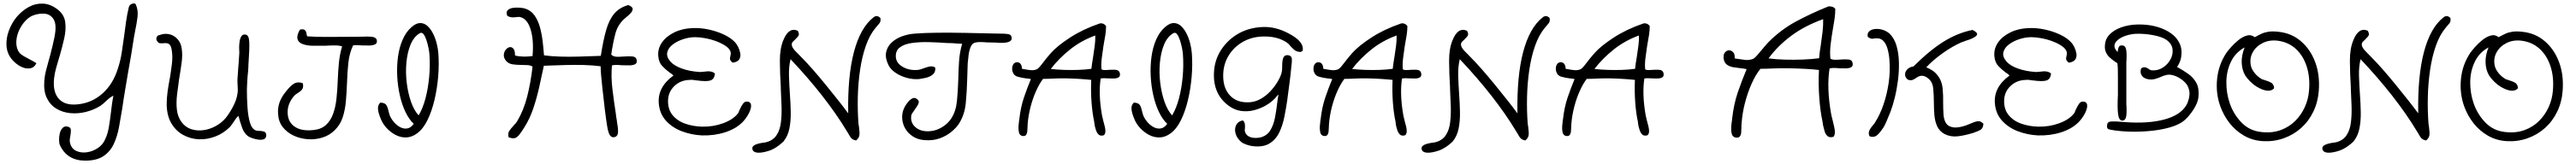

<svg xmlns="http://www.w3.org/2000/svg" viewBox="-20 -784 15287 975"><path d="M486 171Q379 171 336 80Q331 70 330.5 50Q330 30 334.5 10Q339 -10 351 -23Q363 -36 382 -31Q400 -27 400.5 -12Q401 3 398 20Q396 31 394.5 42Q393 53 395 63Q403 99 431 112.5Q459 126 494 121.5Q529 117 560 96.5Q591 76 604 44Q619 13 626 -28.5Q633 -70 638 -114Q641 -140 644.5 -165.5Q648 -191 653 -215Q634 -207 612.5 -186Q591 -165 576 -155Q536 -130 489 -118.5Q442 -107 396.5 -111.5Q351 -116 314.5 -138Q278 -160 258 -201Q238 -242 243 -304Q245 -333 252.5 -363Q260 -393 269 -424Q274 -440 278 -456Q282 -472 286 -489Q287 -494 288.5 -498.5Q290 -503 291 -508Q298 -536 304 -566.5Q310 -597 309.5 -624.5Q309 -652 297 -671Q278 -700 244.5 -702.5Q211 -705 178 -693Q154 -684 133 -662.5Q112 -641 97.5 -612.5Q83 -584 78.5 -554.5Q74 -525 81 -499Q89 -473 105 -461Q121 -449 145 -437Q156 -431 169.5 -424Q183 -417 196 -408Q183 -381 156.5 -377.5Q130 -374 101 -389.5Q72 -405 48 -434Q21 -469 18.5 -513Q16 -557 32.5 -601.5Q49 -646 78 -682Q109 -719 149 -741.5Q189 -764 234 -762.5Q279 -761 323 -727Q361 -697 367 -652.5Q373 -608 361 -555.5Q349 -503 334 -451L333 -449Q323 -415 313.5 -381.5Q304 -348 301 -319Q292 -237 329.5 -196Q367 -155 444 -164Q527 -173 589 -229Q651 -285 679 -375Q695 -423 702.5 -472.5Q710 -522 717 -573Q722 -614 728 -655.5Q734 -697 744 -740Q748 -757 765 -762Q782 -767 786 -757Q801 -723 796 -683Q791 -643 782 -601V-600Q779 -585 776 -569.5Q773 -554 771 -538Q764 -493 757 -450Q750 -407 742 -365Q733 -311 723.5 -255.5Q714 -200 705 -137Q696 -82 686 -27.5Q676 27 655 72Q634 117 594 144Q554 171 486 171Z M1160 44Q1111 42 1067.5 18.5Q1024 -5 997 -50.5Q970 -96 969 -164Q969 -201 974.5 -240Q980 -279 987 -316Q987 -317 988 -320Q995 -363 1000 -404Q1005 -445 1000 -480Q996 -511 985 -520.5Q974 -530 951 -527Q951 -527 950 -527Q941 -526 930 -527Q919 -528 914 -538Q905 -547 909 -560.5Q913 -574 925 -575Q956 -587 984.5 -580.5Q1013 -574 1033 -552Q1053 -530 1058 -497Q1064 -459 1058 -413.5Q1052 -368 1044 -321V-319Q1044 -318 1043 -316Q1036 -268 1030.5 -221Q1025 -174 1029.5 -132.5Q1034 -91 1056 -60Q1079 -28 1113.5 -16.5Q1148 -5 1186 -10Q1224 -15 1259 -34Q1294 -53 1318 -81Q1340 -108 1362 -149Q1384 -190 1389 -227Q1391 -237 1391 -249.5Q1391 -262 1390 -275V-276Q1389 -285 1389 -294.5Q1389 -304 1389 -313Q1390 -330 1391.5 -348Q1393 -366 1394 -385Q1396 -399 1396.5 -413Q1397 -427 1398 -440Q1399 -447 1399 -454Q1399 -461 1400 -468Q1400 -469 1400 -474Q1399 -484 1399 -502Q1399 -520 1402 -539Q1405 -558 1413.5 -570Q1422 -582 1439 -578Q1457 -574 1459 -535.5Q1461 -497 1455 -414Q1454 -407 1454 -401.5Q1454 -396 1454 -390Q1453 -374 1452 -358.5Q1451 -343 1449 -330Q1448 -308 1446.5 -288.5Q1445 -269 1445 -252Q1445 -199 1448.5 -146Q1452 -93 1463 -55.5Q1474 -18 1497 -9Q1499 -8 1502 -7.5Q1505 -7 1511 -6H1517Q1529 -6 1544 -2.5Q1559 1 1560 19Q1560 38 1546 43.5Q1532 49 1512 46Q1492 43 1474.5 36.5Q1457 30 1451 25Q1428 8 1416 -26.5Q1404 -61 1395 -95Q1386 -88 1379.5 -78.5Q1373 -69 1367 -60Q1352 -38 1344 -29Q1306 9 1257.5 27.5Q1209 46 1160 44Z M1966 -10Q1935 21 1892.5 34Q1850 47 1805 43.5Q1760 40 1721 21.5Q1682 3 1657 -29.5Q1632 -62 1630 -108Q1625 -175 1672 -234Q1704 -276 1726.5 -288Q1749 -300 1777 -289Q1781 -270 1775.5 -257.5Q1770 -245 1747 -231Q1733 -222 1728 -217Q1684 -168 1687 -111Q1689 -57 1730 -30Q1771 -3 1841 -11Q1887 -16 1914.5 -41.5Q1942 -67 1956.5 -107Q1971 -147 1976.5 -197.5Q1982 -248 1984 -304Q1986 -360 1991 -411Q1996 -462 2010 -508Q1994 -514 1967 -514Q1940 -514 1909 -512H1907H1882Q1877 -512 1872.5 -512Q1868 -512 1864 -512Q1855 -512 1847 -512Q1839 -512 1832 -512Q1707 -518 1760 -608L1765 -609Q1796 -615 1799 -581Q1800 -576 1801 -573Q1802 -570 1803 -568Q1846 -565 1907 -564.5Q1968 -564 2032 -565Q2070 -565 2095 -565.5Q2120 -566 2130 -566H2137Q2178 -568 2195.5 -563.5Q2213 -559 2216 -545Q2219 -527 2206 -520.5Q2193 -514 2172 -513.5Q2151 -513 2131 -514H2130Q2088 -517 2075 -514Q2053 -467 2047 -410.5Q2041 -354 2039 -291Q2037 -236 2032.5 -183.5Q2028 -131 2013.5 -86.5Q1999 -42 1966 -10Z M2456 8Q2424 32 2390.5 33Q2357 34 2327 18Q2297 2 2274 -23Q2251 -48 2240 -76Q2225 -111 2223 -134.5Q2221 -158 2235 -172L2237 -174Q2260 -173 2269.5 -163Q2279 -153 2286 -121Q2288 -114 2289.5 -108Q2291 -102 2293 -97Q2302 -76 2318.5 -57Q2335 -38 2355.5 -27.5Q2376 -17 2397 -20.5Q2418 -24 2435 -48Q2407 -74 2386 -118Q2365 -162 2352.5 -217Q2340 -272 2337 -331Q2334 -390 2341.5 -446Q2349 -502 2369 -548Q2389 -594 2421 -622Q2449 -647 2473 -647Q2497 -647 2516 -630Q2535 -613 2549 -585.5Q2563 -558 2571 -526.5Q2579 -495 2581 -467Q2586 -401 2580 -329Q2574 -257 2558 -189.5Q2542 -122 2516.5 -70Q2491 -18 2456 8ZM2464 -98Q2489 -140 2504.5 -198.5Q2520 -257 2526.5 -325.5Q2533 -394 2528 -463Q2527 -476 2522.5 -499Q2518 -522 2510.5 -545Q2503 -568 2493 -581Q2483 -594 2470 -586Q2435 -565 2416 -518.5Q2397 -472 2391.5 -412Q2386 -352 2393.5 -291Q2401 -230 2419 -178.5Q2437 -127 2464 -98Z M2998 32Q2992 9 3002.5 -6.5Q3013 -22 3026 -35Q3027 -36 3027 -37Q3041 -51 3048 -62Q3087 -127 3108 -209.5Q3129 -292 3140 -388Q3127 -396 3109.5 -397Q3092 -398 3072 -398Q3047 -398 3022 -401.5Q2997 -405 2982 -423Q2968 -441 2969.5 -458.5Q2971 -476 2981 -488.5Q2991 -501 3003.5 -503.5Q3016 -506 3026 -495Q3036 -484 3036 -454Q3059 -448 3087 -447.5Q3115 -447 3140 -451Q3148 -546 3128.5 -609Q3109 -672 3068 -682Q3059 -685 3042 -682Q3010 -677 2990 -690Q2981 -713 2993 -724Q3005 -735 3026 -737.5Q3047 -740 3067.5 -738Q3088 -736 3096 -733Q3131 -722 3152 -692Q3173 -662 3184 -621.5Q3195 -581 3200 -537.5Q3205 -494 3208 -455Q3252 -449 3305 -447.5Q3358 -446 3412.5 -447.5Q3467 -449 3518 -451Q3525 -451 3531.5 -451.5Q3538 -452 3545 -452Q3559 -543 3576.5 -604.5Q3594 -666 3624.5 -702.5Q3655 -739 3708 -754Q3734 -744 3734 -731Q3734 -718 3721 -704.5Q3708 -691 3694 -680L3693 -679Q3647 -642 3632 -586Q3617 -530 3607 -460Q3615 -450 3631 -447.5Q3647 -445 3682 -448Q3708 -450 3731 -448.5Q3754 -447 3758 -427Q3761 -409 3749 -402.5Q3737 -396 3716.5 -395.5Q3696 -395 3675 -396Q3672 -396 3670 -396Q3652 -398 3636 -398Q3620 -398 3611 -395Q3605 -327 3614 -253.5Q3623 -180 3634 -109Q3635 -99 3636.5 -88.5Q3638 -78 3640 -68Q3641 -64 3641 -60.5Q3641 -57 3642 -52Q3650 -9 3646 10.5Q3642 30 3622 32Q3607 33 3598 18.5Q3589 4 3583 -32Q3577 -68 3569 -132Q3567 -150 3563 -184.5Q3559 -219 3554.5 -259Q3550 -299 3547 -334.5Q3544 -370 3544 -390Q3499 -396 3446 -397.5Q3393 -399 3338 -397.5Q3283 -396 3233 -394Q3226 -394 3219.5 -393.5Q3213 -393 3207 -393Q3194 -331 3179.5 -266Q3165 -201 3144.5 -140Q3124 -79 3092 -28Q3073 3 3059.5 19Q3046 35 3032.5 37.5Q3019 40 2998 32Z M4145 21Q4083 18 4026 -3.5Q3969 -25 3931.5 -66.5Q3894 -108 3889 -169Q3881 -266 3976 -335Q3975 -336 3974 -337Q3973 -338 3972 -339Q3968 -342 3964 -345.5Q3960 -349 3953 -353Q3930 -370 3909.5 -391.5Q3889 -413 3886 -450Q3882 -494 3907.5 -531Q3933 -568 3981 -591.5Q4029 -615 4090 -617Q4137 -619 4185.5 -608.5Q4234 -598 4275.5 -578.5Q4317 -559 4341 -533Q4351 -523 4360 -505Q4369 -487 4372.5 -467Q4376 -447 4367 -432Q4358 -417 4332 -412H4327Q4315 -421 4312.5 -429.5Q4310 -438 4314 -451Q4317 -466 4316 -472Q4312 -492 4289 -508.5Q4266 -525 4233.5 -537.5Q4201 -550 4166.5 -556.5Q4132 -563 4105 -563Q4071 -563 4035 -551.5Q3999 -540 3972.5 -520Q3946 -500 3939.5 -473.5Q3933 -447 3958 -418Q3980 -393 4026 -376.5Q4072 -360 4131 -356Q4138 -356 4145 -356.5Q4152 -357 4159 -358Q4201 -365 4221 -348L4222 -344Q4218 -313 4195 -305.5Q4172 -298 4114 -306Q4113 -306 4112 -306Q4101 -308 4091.5 -309Q4082 -310 4074 -309Q4019 -308 3982.5 -273.5Q3946 -239 3944 -189Q3942 -135 3970.5 -100Q3999 -65 4046.5 -48.5Q4094 -32 4148 -31Q4213 -30 4271.5 -51.5Q4330 -73 4359 -110Q4360 -111 4362 -115Q4364 -119 4368 -130Q4381 -158 4390 -169Q4399 -180 4409 -180Q4432 -181 4436 -162.5Q4440 -144 4424 -111Q4407 -79 4385 -57Q4346 -18 4282.5 2.5Q4219 23 4145 21Z M4550 110Q4504 126 4475 123.5Q4446 121 4444 99Q4441 72 4519 63Q4542 59 4561 46.5Q4580 34 4590 16Q4608 -12 4613.5 -55.5Q4619 -99 4617.5 -151Q4616 -203 4613 -258Q4613 -264 4613 -267Q4608 -346 4607.5 -420.5Q4607 -495 4628 -545Q4660 -625 4714 -601Q4722 -585 4720 -576.5Q4718 -568 4698 -549Q4690 -542 4684 -535.5Q4678 -529 4678 -518Q4679 -502 4698 -482Q4717 -462 4737 -442Q4764 -415 4801 -373Q4838 -331 4877.5 -282.5Q4917 -234 4953 -188.5Q4989 -143 5013 -110Q5009 -331 5047 -475Q5085 -619 5162 -680Q5183 -698 5204 -677Q5205 -670 5205 -665.5Q5205 -661 5204 -658Q5203 -651 5196.5 -643.5Q5190 -636 5175 -618Q5140 -576 5117.5 -511.5Q5095 -447 5083.5 -369Q5072 -291 5070 -208.5Q5068 -126 5074 -48Q5075 -44 5075.5 -39Q5076 -34 5077 -29Q5082 7 5079 22Q5076 37 5060 51Q5043 48 5034 40Q5025 32 5010 4Q5007 -1 5004.5 -4.5Q5002 -8 5000 -12Q4942 -108 4858.5 -215Q4775 -322 4671 -432Q4660 -389 4661.5 -335Q4663 -281 4667 -224Q4671 -170 4672 -117.5Q4673 -65 4664 -20Q4655 25 4629 57Q4626 60 4614 70.5Q4602 81 4585 92Q4568 103 4550 110Z M5465 49Q5425 46 5395 26Q5365 6 5349 -24Q5333 -54 5333 -89Q5333 -124 5353 -157Q5354 -158 5355 -160Q5360 -168 5371 -181Q5382 -194 5396 -200Q5410 -206 5425 -192Q5435 -183 5430.5 -170Q5426 -157 5407 -131Q5388 -106 5387 -97Q5381 -52 5415.5 -25Q5450 2 5506 -5Q5540 -9 5572.5 -29.5Q5605 -50 5624 -79Q5652 -122 5658 -181.5Q5664 -241 5666 -308Q5667 -361 5670.5 -416.5Q5674 -472 5689 -524Q5679 -524 5669.5 -524.5Q5660 -525 5649 -526Q5639 -527 5629 -527.5Q5619 -528 5608 -528Q5606 -528 5602 -528Q5549 -532 5493.5 -533.5Q5438 -535 5391.5 -528.5Q5345 -522 5318.5 -501.5Q5292 -481 5296 -441Q5300 -408 5336.5 -386.5Q5373 -365 5422 -368Q5434 -369 5445 -372.5Q5456 -376 5466 -380Q5491 -389 5505 -389.5Q5519 -390 5529 -382L5530 -379Q5531 -353 5513 -339.5Q5495 -326 5472 -321Q5449 -316 5434 -314Q5397 -311 5359.5 -321.5Q5322 -332 5293 -352Q5264 -372 5252 -397Q5231 -440 5238 -473.5Q5245 -507 5270.5 -531Q5296 -555 5332 -568Q5368 -581 5405 -584Q5469 -589 5547.5 -589.5Q5626 -590 5708.5 -588.5Q5791 -587 5868 -585Q5881 -585 5894 -584.5Q5907 -584 5920 -584Q5922 -584 5927 -584Q5945 -584 5963.5 -581Q5982 -578 5983 -559Q5987 -524 5897 -530Q5894 -531 5882 -531Q5870 -531 5856.5 -531.5Q5843 -532 5835 -532Q5814 -534 5796 -534Q5778 -534 5767 -531Q5749 -527 5740 -506Q5731 -485 5727.5 -458Q5724 -431 5722 -407Q5721 -391 5721 -375Q5721 -359 5720 -343Q5720 -335 5719.5 -327Q5719 -319 5719 -311Q5717 -237 5710.5 -170Q5704 -103 5671 -50Q5655 -25 5625.5 -0.5Q5596 24 5556 38.5Q5516 53 5465 49Z M6045 24Q6030 20 6026 3Q6022 -14 6023.5 -34.5Q6025 -55 6027 -68Q6028 -72 6028 -73Q6036 -146 6055.5 -203.5Q6075 -261 6097 -314Q6090 -316 6083 -316.5Q6076 -317 6068 -318Q6043 -321 6018.5 -328Q5994 -335 5987 -362Q5983 -384 5991 -399Q5999 -414 6015 -414Q6029 -414 6036.5 -403Q6044 -392 6044 -375Q6048 -374 6056 -373Q6075 -369 6095 -367Q6115 -365 6132 -372Q6143 -377 6165 -406.5Q6187 -436 6215 -468Q6253 -511 6329 -560.5Q6405 -610 6504 -644Q6512 -647 6523 -644Q6534 -641 6543 -629Q6543 -604 6539 -577.5Q6535 -551 6530 -525Q6529 -521 6528.5 -516Q6528 -511 6527 -507Q6522 -475 6517.5 -438Q6513 -401 6516 -372Q6521 -368 6531.5 -367.5Q6542 -367 6564 -369Q6596 -371 6609 -367Q6622 -363 6625 -348Q6628 -331 6618 -324.5Q6608 -318 6591.5 -317.5Q6575 -317 6559 -318H6558H6556Q6543 -319 6531 -319Q6519 -319 6511 -317Q6504 -271 6506 -215.5Q6508 -160 6519 -98Q6521 -90 6523 -81Q6525 -72 6527 -64Q6538 -27 6539 -8.5Q6540 10 6531 19L6530 20Q6510 26 6499.5 16.5Q6489 7 6483.5 -9.5Q6478 -26 6475 -41Q6475 -42 6475 -43Q6474 -47 6473.5 -51Q6473 -55 6473 -59Q6462 -108 6457 -174Q6452 -240 6455 -309Q6429 -312 6391 -314.5Q6353 -317 6311.5 -318Q6270 -319 6231 -317Q6215 -316 6199 -315.5Q6183 -315 6169 -315Q6147 -286 6127.5 -242.5Q6108 -199 6095 -148.5Q6082 -98 6078 -49Q6077 -43 6077 -29Q6077 -17 6075.5 -3Q6074 11 6067.5 19Q6061 27 6045 24ZM6215 -374Q6250 -370 6293 -368.5Q6336 -367 6379 -368.5Q6422 -370 6456 -375Q6458 -392 6460.5 -410.5Q6463 -429 6467 -451Q6472 -483 6476 -514Q6480 -545 6479 -573Q6396 -543 6329 -489.5Q6262 -436 6215 -374Z M6927 8Q6895 32 6861.5 33Q6828 34 6798 18Q6768 2 6745 -23Q6722 -48 6711 -76Q6696 -111 6694 -134.5Q6692 -158 6706 -172L6708 -174Q6731 -173 6740.5 -163Q6750 -153 6757 -121Q6759 -114 6760.5 -108Q6762 -102 6764 -97Q6773 -76 6789.5 -57Q6806 -38 6826.5 -27.5Q6847 -17 6868 -20.5Q6889 -24 6906 -48Q6878 -74 6857 -118Q6836 -162 6823.5 -217Q6811 -272 6808 -331Q6805 -390 6812.5 -446Q6820 -502 6840 -548Q6860 -594 6892 -622Q6920 -647 6944 -647Q6968 -647 6987 -630Q7006 -613 7020 -585.5Q7034 -558 7042 -526.5Q7050 -495 7052 -467Q7057 -401 7051 -329Q7045 -257 7029 -189.5Q7013 -122 6987.5 -70Q6962 -18 6927 8ZM6935 -98Q6960 -140 6975.5 -198.5Q6991 -257 6997.5 -325.5Q7004 -394 6999 -463Q6998 -476 6993.5 -499Q6989 -522 6981.5 -545Q6974 -568 6964 -581Q6954 -594 6941 -586Q6906 -565 6887 -518.5Q6868 -472 6862.5 -412Q6857 -352 6864.5 -291Q6872 -230 6890 -178.5Q6908 -127 6935 -98Z M7415 85Q7396 83 7375 75.5Q7354 68 7344 59Q7319 37 7311.5 10Q7304 -17 7314.5 -39.5Q7325 -62 7353 -68L7356 -67Q7365 -58 7366.5 -46.5Q7368 -35 7367 -24Q7367 -23 7367 -22Q7366 -15 7366 -10Q7366 -5 7368 1Q7375 23 7400 31.5Q7425 40 7459 33Q7498 23 7517.5 -9Q7537 -41 7545.5 -85.5Q7554 -130 7559 -175Q7560 -181 7560.5 -186.5Q7561 -192 7562 -198Q7563 -204 7564 -210Q7565 -216 7566 -221Q7562 -219 7558 -214.5Q7554 -210 7551 -206Q7549 -203 7546.5 -200.5Q7544 -198 7543 -197Q7522 -175 7490 -156.5Q7458 -138 7420 -128.5Q7382 -119 7343.5 -124.5Q7305 -130 7271 -155Q7173 -227 7184 -364Q7190 -437 7231.5 -496Q7273 -555 7337 -589Q7399 -621 7474.5 -623.5Q7550 -626 7625 -586Q7722 -536 7709 -481L7697 -475Q7673 -476 7660 -487.5Q7647 -499 7636 -511Q7630 -519 7624.5 -524Q7619 -529 7613 -533Q7560 -567 7485 -567Q7415 -568 7359 -537.5Q7303 -507 7270.5 -454Q7238 -401 7238 -334Q7238 -258 7279.5 -215Q7321 -172 7393 -176Q7428 -178 7459.5 -195.5Q7491 -213 7516.5 -240Q7542 -267 7559.5 -296Q7577 -325 7584 -349Q7588 -365 7588 -380V-391Q7588 -430 7597 -445Q7606 -460 7628 -455Q7645 -450 7645.5 -433Q7646 -416 7644 -401Q7643 -396 7643 -394Q7641 -368 7637.5 -338.5Q7634 -309 7630 -279Q7628 -264 7626 -249Q7624 -234 7622 -219Q7621 -211 7620 -203.5Q7619 -196 7618 -187Q7611 -140 7601 -89.5Q7591 -39 7571 3Q7551 45 7513.5 68.5Q7476 92 7415 85Z M7833 24Q7818 20 7814 3Q7810 -14 7811.5 -34.5Q7813 -55 7815 -68Q7816 -72 7816 -73Q7824 -146 7843.5 -203.5Q7863 -261 7885 -314Q7878 -316 7871 -316.5Q7864 -317 7856 -318Q7831 -321 7806.5 -328Q7782 -335 7775 -362Q7771 -384 7779 -399Q7787 -414 7803 -414Q7817 -414 7824.5 -403Q7832 -392 7832 -375Q7836 -374 7844 -373Q7863 -369 7883 -367Q7903 -365 7920 -372Q7931 -377 7953 -406.5Q7975 -436 8003 -468Q8041 -511 8117 -560.5Q8193 -610 8292 -644Q8300 -647 8311 -644Q8322 -641 8331 -629Q8331 -604 8327 -577.5Q8323 -551 8318 -525Q8317 -521 8316.5 -516Q8316 -511 8315 -507Q8310 -475 8305.5 -438Q8301 -401 8304 -372Q8309 -368 8319.5 -367.5Q8330 -367 8352 -369Q8384 -371 8397 -367Q8410 -363 8413 -348Q8416 -331 8406 -324.5Q8396 -318 8379.5 -317.5Q8363 -317 8347 -318H8346H8344Q8331 -319 8319 -319Q8307 -319 8299 -317Q8292 -271 8294 -215.5Q8296 -160 8307 -98Q8309 -90 8311 -81Q8313 -72 8315 -64Q8326 -27 8327 -8.5Q8328 10 8319 19L8318 20Q8298 26 8287.5 16.5Q8277 7 8271.5 -9.5Q8266 -26 8263 -41Q8263 -42 8263 -43Q8262 -47 8261.5 -51Q8261 -55 8261 -59Q8250 -108 8245 -174Q8240 -240 8243 -309Q8217 -312 8179 -314.5Q8141 -317 8099.5 -318Q8058 -319 8019 -317Q8003 -316 7987 -315.5Q7971 -315 7957 -315Q7935 -286 7915.5 -242.5Q7896 -199 7883 -148.5Q7870 -98 7866 -49Q7865 -43 7865 -29Q7865 -17 7863.5 -3Q7862 11 7855.5 19Q7849 27 7833 24ZM8003 -374Q8038 -370 8081 -368.5Q8124 -367 8167 -368.5Q8210 -370 8244 -375Q8246 -392 8248.5 -410.5Q8251 -429 8255 -451Q8260 -483 8264 -514Q8268 -545 8267 -573Q8184 -543 8117 -489.5Q8050 -436 8003 -374Z M8521 110Q8475 126 8446 123.5Q8417 121 8415 99Q8412 72 8490 63Q8513 59 8532 46.5Q8551 34 8561 16Q8579 -12 8584.5 -55.5Q8590 -99 8588.5 -151Q8587 -203 8584 -258Q8584 -264 8584 -267Q8579 -346 8578.5 -420.5Q8578 -495 8599 -545Q8631 -625 8685 -601Q8693 -585 8691 -576.5Q8689 -568 8669 -549Q8661 -542 8655 -535.5Q8649 -529 8649 -518Q8650 -502 8669 -482Q8688 -462 8708 -442Q8735 -415 8772 -373Q8809 -331 8848.5 -282.5Q8888 -234 8924 -188.5Q8960 -143 8984 -110Q8980 -331 9018 -475Q9056 -619 9133 -680Q9154 -698 9175 -677Q9176 -670 9176 -665.5Q9176 -661 9175 -658Q9174 -651 9167.5 -643.5Q9161 -636 9146 -618Q9111 -576 9088.5 -511.5Q9066 -447 9054.5 -369Q9043 -291 9041 -208.5Q9039 -126 9045 -48Q9046 -44 9046.5 -39Q9047 -34 9048 -29Q9053 7 9050 22Q9047 37 9031 51Q9014 48 9005 40Q8996 32 8981 4Q8978 -1 8975.5 -4.5Q8973 -8 8971 -12Q8913 -108 8829.5 -215Q8746 -322 8642 -432Q8631 -389 8632.5 -335Q8634 -281 8638 -224Q8642 -170 8643 -117.5Q8644 -65 8635 -20Q8626 25 8600 57Q8597 60 8585 70.5Q8573 81 8556 92Q8539 103 8521 110Z M9271 24Q9256 20 9252 3Q9248 -14 9249.5 -34.5Q9251 -55 9253 -68Q9254 -72 9254 -73Q9262 -146 9281.5 -203.5Q9301 -261 9323 -314Q9316 -316 9309 -316.5Q9302 -317 9294 -318Q9269 -321 9244.5 -328Q9220 -335 9213 -362Q9209 -384 9217 -399Q9225 -414 9241 -414Q9255 -414 9262.5 -403Q9270 -392 9270 -375Q9274 -374 9282 -373Q9301 -369 9321 -367Q9341 -365 9358 -372Q9369 -377 9391 -406.5Q9413 -436 9441 -468Q9479 -511 9555 -560.5Q9631 -610 9730 -644Q9738 -647 9749 -644Q9760 -641 9769 -629Q9769 -604 9765 -577.5Q9761 -551 9756 -525Q9755 -521 9754.5 -516Q9754 -511 9753 -507Q9748 -475 9743.5 -438Q9739 -401 9742 -372Q9747 -368 9757.5 -367.5Q9768 -367 9790 -369Q9822 -371 9835 -367Q9848 -363 9851 -348Q9854 -331 9844 -324.5Q9834 -318 9817.5 -317.5Q9801 -317 9785 -318H9784H9782Q9769 -319 9757 -319Q9745 -319 9737 -317Q9730 -271 9732 -215.5Q9734 -160 9745 -98Q9747 -90 9749 -81Q9751 -72 9753 -64Q9764 -27 9765 -8.5Q9766 10 9757 19L9756 20Q9736 26 9725.5 16.5Q9715 7 9709.5 -9.5Q9704 -26 9701 -41Q9701 -42 9701 -43Q9700 -47 9699.5 -51Q9699 -55 9699 -59Q9688 -108 9683 -174Q9678 -240 9681 -309Q9655 -312 9617 -314.5Q9579 -317 9537.5 -318Q9496 -319 9457 -317Q9441 -316 9425 -315.5Q9409 -315 9395 -315Q9373 -286 9353.5 -242.5Q9334 -199 9321 -148.5Q9308 -98 9304 -49Q9303 -43 9303 -29Q9303 -17 9301.5 -3Q9300 11 9293.5 19Q9287 27 9271 24ZM9441 -374Q9476 -370 9519 -368.5Q9562 -367 9605 -368.5Q9648 -370 9682 -375Q9684 -392 9686.5 -410.5Q9689 -429 9693 -451Q9698 -483 9702 -514Q9706 -545 9705 -573Q9622 -543 9555 -489.5Q9488 -436 9441 -374Z M10276 33Q10260 29 10255.5 11Q10251 -7 10252.5 -29.5Q10254 -52 10257 -68Q10258 -76 10258 -79Q10268 -167 10292 -236.5Q10316 -306 10344 -373Q10334 -375 10324.5 -376.5Q10315 -378 10304 -379Q10284 -381 10264 -384.5Q10244 -388 10229 -398Q10214 -408 10209 -428Q10203 -456 10214 -470.5Q10225 -485 10240 -485Q10253 -485 10264 -473.5Q10275 -462 10273 -437Q10277 -436 10284 -435Q10308 -431 10334 -428Q10360 -425 10382 -434Q10393 -439 10410.5 -460Q10428 -481 10445 -501Q10456 -515 10462.5 -521.5Q10469 -528 10474 -534Q10548 -608 10635.5 -655.5Q10723 -703 10827 -745Q10835 -748 10849 -744.5Q10863 -741 10870 -731Q10870 -702 10865.5 -670.5Q10861 -639 10855 -607Q10848 -566 10842.5 -521Q10837 -476 10841 -435Q10849 -430 10862 -429Q10875 -428 10902 -430Q10925 -432 10947 -430.5Q10969 -429 10973 -409Q10976 -391 10964.5 -384.5Q10953 -378 10934 -377.5Q10915 -377 10896 -378Q10895 -378 10894 -378Q10877 -380 10862 -380Q10847 -380 10836 -377Q10818 -263 10845 -108Q10847 -98 10849.5 -87.5Q10852 -77 10855 -66Q10867 -21 10867.5 -1.5Q10868 18 10860 29Q10837 36 10824.5 25.5Q10812 15 10806.5 -4Q10801 -23 10797 -41Q10797 -42 10797 -43Q10796 -48 10795.5 -53Q10795 -58 10794 -62Q10781 -122 10775 -203Q10769 -284 10773 -368Q10741 -372 10695 -374.5Q10649 -377 10598 -378Q10547 -379 10500 -377Q10481 -376 10462 -375.5Q10443 -375 10426 -375Q10398 -341 10374 -287.5Q10350 -234 10334 -172Q10318 -110 10314 -49Q10313 -44 10313 -38Q10313 -32 10313 -25Q10313 -10 10311.5 5Q10310 20 10302.5 28.5Q10295 37 10276 33ZM10474 -437Q10517 -431 10570.5 -429.5Q10624 -428 10678 -430Q10732 -432 10774 -438Q10777 -476 10784 -516Q10790 -556 10794.5 -595Q10799 -634 10798 -670Q10689 -631 10609 -571.5Q10529 -512 10474 -437Z M11517 12Q11487 -5 11474 -34.5Q11461 -64 11458 -100.5Q11455 -137 11455 -172Q11455 -219 11451 -258.5Q11447 -298 11421 -318Q11386 -347 11352 -322Q11334 -309 11323 -307.5Q11312 -306 11301 -310Q11284 -324 11284 -341Q11284 -358 11297.5 -372Q11311 -386 11334 -389Q11429 -484 11512 -536Q11595 -588 11684 -606Q11722 -588 11707.5 -572Q11693 -556 11642 -541Q11636 -539 11632 -537Q11623 -534 11620 -533Q11565 -509 11507.5 -468Q11450 -427 11410 -384Q11425 -378 11444.5 -366Q11464 -354 11480 -332Q11503 -301 11507 -258Q11511 -215 11510 -174Q11510 -137 11512 -105Q11514 -73 11526.5 -52.5Q11539 -32 11569 -27Q11590 -24 11618 -30.5Q11646 -37 11677 -51Q11706 -64 11720.5 -63.5Q11735 -63 11749 -48Q11747 -23 11734 -14Q11721 -5 11689 6Q11637 22 11595 26.5Q11553 31 11517 12ZM11075 27 11073 25Q11066 11 11070.5 -3.5Q11075 -18 11094 -40Q11105 -53 11107 -58Q11135 -102 11155.5 -161Q11176 -220 11186.5 -289.5Q11197 -359 11191 -432Q11188 -466 11179.5 -495.5Q11171 -525 11154 -542Q11137 -559 11108 -556Q11089 -552 11080.5 -555Q11072 -558 11064 -564H11063Q11058 -585 11070.5 -597Q11083 -609 11105 -611.5Q11127 -614 11150.5 -607Q11174 -600 11192 -584Q11220 -557 11233 -513Q11246 -469 11247.5 -415.5Q11249 -362 11242 -307Q11235 -252 11223 -203.5Q11211 -155 11198 -121Q11182 -81 11173.5 -61.5Q11165 -42 11157 -28Q11131 11 11114.5 22.5Q11098 34 11075 27Z M12073 21Q12011 18 11954 -3.5Q11897 -25 11859.5 -66.5Q11822 -108 11817 -169Q11809 -266 11904 -335Q11903 -336 11902 -337Q11901 -338 11900 -339Q11896 -342 11892 -345.5Q11888 -349 11881 -353Q11858 -370 11837.5 -391.5Q11817 -413 11814 -450Q11810 -494 11835.5 -531Q11861 -568 11909 -591.5Q11957 -615 12018 -617Q12065 -619 12113.5 -608.5Q12162 -598 12203.5 -578.5Q12245 -559 12269 -533Q12279 -523 12288 -505Q12297 -487 12300.5 -467Q12304 -447 12295 -432Q12286 -417 12260 -412H12255Q12243 -421 12240.5 -429.5Q12238 -438 12242 -451Q12245 -466 12244 -472Q12240 -492 12217 -508.5Q12194 -525 12161.5 -537.5Q12129 -550 12094.5 -556.5Q12060 -563 12033 -563Q11999 -563 11963 -551.5Q11927 -540 11900.5 -520Q11874 -500 11867.5 -473.5Q11861 -447 11886 -418Q11908 -393 11954 -376.5Q12000 -360 12059 -356Q12066 -356 12073 -356.5Q12080 -357 12087 -358Q12129 -365 12149 -348L12150 -344Q12146 -313 12123 -305.5Q12100 -298 12042 -306Q12041 -306 12040 -306Q12029 -308 12019.5 -309Q12010 -310 12002 -309Q11947 -308 11910.5 -273.5Q11874 -239 11872 -189Q11870 -135 11898.5 -100Q11927 -65 11974.5 -48.5Q12022 -32 12076 -31Q12141 -30 12199.5 -51.5Q12258 -73 12287 -110Q12288 -111 12290 -115Q12292 -119 12296 -130Q12309 -158 12318 -169Q12327 -180 12337 -180Q12360 -181 12364 -162.5Q12368 -144 12352 -111Q12335 -79 12313 -57Q12274 -18 12210.5 2.5Q12147 23 12073 21Z M12534 -8Q12531 -8 12527.5 -8.5Q12524 -9 12521 -10Q12501 -12 12490.5 -16.5Q12480 -21 12483 -41Q12484 -61 12509.5 -62Q12535 -63 12578 -59Q12581 -59 12584 -58.5Q12587 -58 12590 -58Q12727 -48 12822 -73.5Q12917 -99 12952 -157Q12963 -174 12969.5 -205Q12976 -236 12965 -263Q12958 -283 12938 -301Q12918 -319 12893 -330Q12868 -341 12846 -340Q12836 -339 12824.5 -335.5Q12813 -332 12802 -327Q12786 -320 12769 -315Q12752 -310 12732 -312Q12702 -316 12689.5 -333.5Q12677 -351 12684 -375L12685 -377Q12704 -393 12731 -373Q12734 -371 12737.5 -369Q12741 -367 12748 -366Q12783 -363 12812.5 -381.5Q12842 -400 12858.5 -430Q12875 -460 12871 -492Q12867 -524 12835 -547Q12809 -565 12756.5 -575Q12704 -585 12651 -583Q12622 -581 12594.5 -572Q12567 -563 12548 -548Q12529 -533 12526.5 -514.5Q12524 -496 12545 -475Q12546 -477 12546 -479.5Q12546 -482 12547 -486Q12548 -495 12552.5 -505Q12557 -515 12573 -514Q12590 -513 12595 -493Q12600 -473 12598 -429Q12598 -420 12597 -416V-174Q12597 -168 12597 -162Q12597 -156 12598 -150Q12600 -104 12594.5 -85.5Q12589 -67 12573 -67Q12553 -67 12548 -105.5Q12543 -144 12547 -220V-238Q12547 -295 12547 -325.5Q12547 -356 12546.5 -374Q12546 -392 12544 -408L12529 -418Q12513 -429 12497.5 -443Q12482 -457 12474 -478Q12466 -499 12472 -531Q12479 -565 12509.5 -590Q12540 -615 12588 -628Q12636 -641 12695 -638Q12741 -636 12784.5 -623Q12828 -610 12862 -586Q12896 -562 12913 -526Q12930 -490 12922 -442Q12920 -429 12913 -413Q12906 -397 12898 -386Q12933 -367 12964 -345Q12995 -323 13012.5 -291Q13030 -259 13025 -208Q13022 -180 13005.5 -150Q12989 -120 12967.5 -95Q12946 -70 12926 -57Q12896 -38 12851 -25.5Q12806 -13 12752.5 -7Q12699 -1 12642.5 -1Q12586 -1 12534 -8Z M13405 55Q13345 51 13295.5 22.5Q13246 -6 13210.5 -51Q13175 -96 13155 -151Q13127 -228 13135.5 -314Q13144 -400 13191 -470Q13200 -483 13219 -504.5Q13238 -526 13262 -545.5Q13286 -565 13311.5 -572.5Q13337 -580 13359 -563Q13360 -564 13363 -565Q13383 -576 13400.5 -584Q13418 -592 13441.5 -595.5Q13465 -599 13500 -595Q13577 -587 13633 -539Q13689 -491 13717.5 -415Q13746 -339 13739 -245Q13734 -177 13706.5 -120Q13679 -63 13633.5 -22.5Q13588 18 13529.5 38.5Q13471 59 13405 55ZM13399 1Q13462 8 13512.5 -10.5Q13563 -29 13599 -65Q13635 -101 13656 -147.5Q13677 -194 13681 -245Q13688 -325 13667 -389.5Q13646 -454 13602 -494Q13558 -534 13495 -542Q13446 -548 13406.5 -528.5Q13367 -509 13347 -473Q13327 -437 13336 -393Q13341 -371 13359 -349Q13377 -327 13402 -313Q13406 -311 13407 -311Q13412 -310 13415 -309Q13418 -308 13423 -306Q13438 -302 13454.5 -293.5Q13471 -285 13474 -262L13471 -256Q13439 -228 13370 -269Q13353 -279 13334 -297.5Q13315 -316 13302 -336Q13283 -369 13281.5 -412Q13280 -455 13299 -502Q13244 -472 13217.5 -416.5Q13191 -361 13190.5 -295.5Q13190 -230 13211 -169Q13234 -103 13281.5 -54.5Q13329 -6 13399 1Z M13866 110Q13820 126 13791 123.5Q13762 121 13760 99Q13757 72 13835 63Q13858 59 13877 46.5Q13896 34 13906 16Q13924 -12 13929.5 -55.5Q13935 -99 13933.5 -151Q13932 -203 13929 -258Q13929 -264 13929 -267Q13924 -346 13923.5 -420.5Q13923 -495 13944 -545Q13976 -625 14030 -601Q14038 -585 14036 -576.5Q14034 -568 14014 -549Q14006 -542 14000 -535.5Q13994 -529 13994 -518Q13995 -502 14014 -482Q14033 -462 14053 -442Q14080 -415 14117 -373Q14154 -331 14193.5 -282.5Q14233 -234 14269 -188.5Q14305 -143 14329 -110Q14325 -331 14363 -475Q14401 -619 14478 -680Q14499 -698 14520 -677Q14521 -670 14521 -665.5Q14521 -661 14520 -658Q14519 -651 14512.5 -643.5Q14506 -636 14491 -618Q14456 -576 14433.5 -511.5Q14411 -447 14399.5 -369Q14388 -291 14386 -208.5Q14384 -126 14390 -48Q14391 -44 14391.5 -39Q14392 -34 14393 -29Q14398 7 14395 22Q14392 37 14376 51Q14359 48 14350 40Q14341 32 14326 4Q14323 -1 14320.5 -4.5Q14318 -8 14316 -12Q14258 -108 14174.5 -215Q14091 -322 13987 -432Q13976 -389 13977.5 -335Q13979 -281 13983 -224Q13987 -170 13988 -117.5Q13989 -65 13980 -20Q13971 25 13945 57Q13942 60 13930 70.5Q13918 81 13901 92Q13884 103 13866 110Z M14852 55Q14792 51 14742.5 22.5Q14693 -6 14657.5 -51Q14622 -96 14602 -151Q14574 -228 14582.5 -314Q14591 -400 14638 -470Q14647 -483 14666 -504.5Q14685 -526 14709 -545.5Q14733 -565 14758.5 -572.5Q14784 -580 14806 -563Q14807 -564 14810 -565Q14830 -576 14847.5 -584Q14865 -592 14888.5 -595.5Q14912 -599 14947 -595Q15024 -587 15080 -539Q15136 -491 15164.5 -415Q15193 -339 15186 -245Q15181 -177 15153.5 -120Q15126 -63 15080.5 -22.5Q15035 18 14976.5 38.5Q14918 59 14852 55ZM14846 1Q14909 8 14959.5 -10.5Q15010 -29 15046 -65Q15082 -101 15103 -147.5Q15124 -194 15128 -245Q15135 -325 15114 -389.5Q15093 -454 15049 -494Q15005 -534 14942 -542Q14893 -548 14853.5 -528.5Q14814 -509 14794 -473Q14774 -437 14783 -393Q14788 -371 14806 -349Q14824 -327 14849 -313Q14853 -311 14854 -311Q14859 -310 14862 -309Q14865 -308 14870 -306Q14885 -302 14901.5 -293.5Q14918 -285 14921 -262L14918 -256Q14886 -228 14817 -269Q14800 -279 14781 -297.5Q14762 -316 14749 -336Q14730 -369 14728.5 -412Q14727 -455 14746 -502Q14691 -472 14664.5 -416.5Q14638 -361 14637.5 -295.5Q14637 -230 14658 -169Q14681 -103 14728.5 -54.5Q14776 -6 14846 1Z"/></svg>

Font: Yuji Hentaigana Akebono
Style: Regular
Weight: 400
Designer: Kataoka Yuji
Foundry: Kinuta Font Factory
Version: Version 3.002